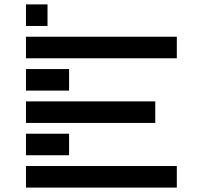

<svg xmlns="http://www.w3.org/2000/svg" viewBox="-20 -850 919 870"><path d="M195.3 -732.4H97.7V-830.1H195.3ZM97.7 -585.9V-683.6H781.2V-585.9ZM97.7 -439.5V-537.1H293V-439.5ZM97.7 -293V-390.6H683.6V-293ZM97.7 -146.5V-244.1H293V-146.5ZM781.2 -97.7V0H97.7V-97.7Z"/></svg>

Font: Trigram
Style: Regular
Weight: 400
Designer: GGBotNet
Foundry: GGBotNet
Version: 1.05